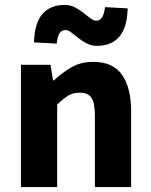

<svg xmlns="http://www.w3.org/2000/svg" viewBox="-20 -759 612 779"><path d="M65 0V-496H185L195 -433H199Q231 -463 269 -485.5Q307 -508 358 -508Q439 -508 475.5 -455Q512 -402 512 -308V0H365V-289Q365 -343 350.5 -363Q336 -383 304 -383Q276 -383 256 -370.5Q236 -358 212 -335V0ZM374 -573Q350 -573 331.5 -583Q313 -593 297.5 -605Q282 -617 269.5 -627Q257 -637 245 -637Q230 -637 221.5 -624Q213 -611 210 -582L118 -587Q120 -665 152 -702Q184 -739 242 -739Q266 -739 284.5 -729Q303 -719 318.5 -707Q334 -695 346.5 -685Q359 -675 371 -675Q400 -675 406 -730L498 -725Q496 -647 464 -610Q432 -573 374 -573Z"/></svg>

Font: hySource Sans Pro
Style: Bold
Weight: 700
Designer: Paul D. Hunt
Foundry: Adobe Systems Incorporated
Version: Version 2.021;PS 2.000;hotconv 1.0.86;makeotf.lib2.5.63406